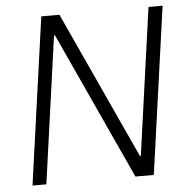

<svg xmlns="http://www.w3.org/2000/svg" viewBox="-51 -750 791 801"><g transform="rotate(-5 344.5 -350.0)"><path d="M659 -700 561 0H484L201 -616H197L111 0H53L151 -700H227L510 -84H514L600 -700Z"/></g></svg>

Font: Pathway Extreme 8pt Thin 12pt
Style: Italic
Weight: 100
Italic angle: -8°
Version: Version 1.001;gftools[0.9.26]